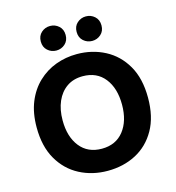

<svg xmlns="http://www.w3.org/2000/svg" viewBox="-131 -1024 1052 1149"><g transform="rotate(-15 395.0 -449.5)"><path d="M395 14Q300 14 221.5 -27Q143 -68 96.5 -148.5Q50 -229 50 -347Q50 -436 77.5 -503.5Q105 -571 153.5 -617Q202 -663 264 -686Q326 -709 395 -709Q490 -709 568.5 -668Q647 -627 693.5 -546.5Q740 -466 740 -347Q740 -229 694.5 -148.5Q649 -68 571 -27Q493 14 395 14ZM395 -123Q482 -123 530.5 -184.5Q579 -246 579 -347Q579 -449 530.5 -510.5Q482 -572 395 -572Q337 -572 296 -543.5Q255 -515 233 -464.5Q211 -414 211 -347Q211 -246 259.5 -184.5Q308 -123 395 -123ZM506 -761Q475 -761 452 -781.5Q429 -802 429 -837Q429 -872 452 -892.5Q475 -913 506 -913Q537 -913 560 -892.5Q583 -872 583 -837Q583 -802 560 -781.5Q537 -761 506 -761ZM284 -761Q253 -761 230 -781.5Q207 -802 207 -837Q207 -872 230 -892.5Q253 -913 284 -913Q315 -913 338 -892.5Q361 -872 361 -837Q361 -802 338 -781.5Q315 -761 284 -761Z"/></g></svg>

Font: Ubuntu Sans ExtraBold
Style: Regular
Weight: 800
Designer: Dalton Maag Ltd
Foundry: Dalton Maag Ltd
Version: Version 1.006; ttfautohint (v1.8.4.7-5d5b)